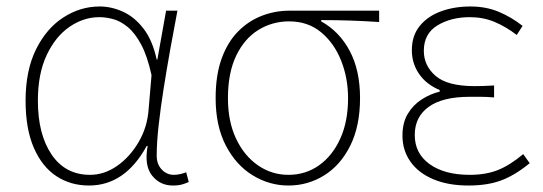

<svg xmlns="http://www.w3.org/2000/svg" viewBox="-20 -560 1678 593"><path d="M255 13Q198 13 154 -16Q110 -45 84.5 -103.5Q59 -162 59 -249Q59 -342 91 -407Q123 -472 175.5 -506Q228 -540 288 -540Q324 -540 359.5 -524Q395 -508 423 -472Q451 -436 464 -376H466L493 -527H528Q517 -470 506 -408.5Q495 -347 485.5 -287Q476 -227 470 -173.5Q464 -120 464 -79Q464 -53 479.5 -36.5Q495 -20 517 -20Q527 -20 537.5 -22.5Q548 -25 555 -28L563 2Q555 6 543 9.5Q531 13 514 13Q474 13 449.5 -18Q425 -49 436 -109H433Q366 13 255 13ZM258 -20Q302 -20 341.5 -47.5Q381 -75 408 -121Q435 -167 439 -222L448 -328Q435 -387 416 -422.5Q397 -458 374.5 -476.5Q352 -495 329.5 -501Q307 -507 287 -507Q238 -507 194.5 -477Q151 -447 124 -389.5Q97 -332 97 -249Q97 -145 139.5 -82.5Q182 -20 258 -20Z M871 13Q812 13 760.5 -18.5Q709 -50 677.5 -110.5Q646 -171 646 -257Q646 -328 664.5 -379Q683 -430 715 -462.5Q747 -495 788 -511Q829 -527 874 -527H1151V-492Q1105 -495 1061.5 -496.5Q1018 -498 972 -498V-494Q1028 -463 1060 -403Q1092 -343 1092 -257Q1092 -171 1062 -110.5Q1032 -50 981.5 -18.5Q931 13 871 13ZM871 -20Q924 -20 965.5 -49.5Q1007 -79 1031 -132Q1055 -185 1055 -257Q1055 -319 1033.5 -373Q1012 -427 971.5 -460.5Q931 -494 873 -494Q821 -494 778 -467.5Q735 -441 709.5 -388Q684 -335 684 -257Q684 -185 709 -132Q734 -79 776.5 -49.5Q819 -20 871 -20Z M1427 13Q1364 13 1318 -6.5Q1272 -26 1247.5 -61Q1223 -96 1223 -141Q1223 -181 1239.5 -208.5Q1256 -236 1282.5 -253Q1309 -270 1338 -277V-282Q1297 -299 1274.5 -331.5Q1252 -364 1252 -405Q1252 -450 1276.5 -480Q1301 -510 1342 -525Q1383 -540 1433 -540Q1481 -540 1520.5 -523.5Q1560 -507 1594 -480L1576 -452Q1542 -478 1507 -492.5Q1472 -507 1431 -507Q1373 -507 1331 -481.5Q1289 -456 1289 -403Q1289 -357 1325.5 -325.5Q1362 -294 1446 -294Q1461 -294 1473.5 -294.5Q1486 -295 1506 -296V-259Q1483 -261 1466 -261Q1449 -261 1430 -261Q1347 -261 1304 -230Q1261 -199 1261 -143Q1261 -86 1307 -53Q1353 -20 1431 -20Q1480 -20 1517 -34.5Q1554 -49 1596 -84L1616 -56Q1571 -19 1528.5 -3Q1486 13 1427 13Z"/></svg>

Font: Noto Sans HK Thin
Style: Regular
Weight: 100
Designer: Ryoko NISHIZUKA 西塚涼子 (kana, bopomofo & ideographs); Paul D. Hunt (Latin, Greek & Cyrillic); Sandoll Communications 산돌커뮤니
Foundry: Adobe
Version: Version 2.004-H2;hotconv 1.0.118;makeotfexe 2.5.65603